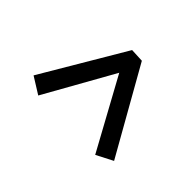

<svg xmlns="http://www.w3.org/2000/svg" viewBox="-121 -702 824 824"><g transform="rotate(-45 291.0 -290.0)"><path d="M164.1 -542 117.2 -466.8 432.1 -290 109.9 -113.8 148.9 -38.1 537.1 -257.8 540 -319.8Z"/></g></svg>

Font: Literata Book
Style: Bold Italic
Weight: 700
Italic angle: -3°
Designer: Latin by Veronika Burian and Jose Scaglione. Greek by Irene Vlachou. Cyrillic by Vera Evstafieva
Foundry: TypeTogether
Version: Version 1.003;PS 001.003;hotconv 1.0.88;makeotf.lib2.5.64775